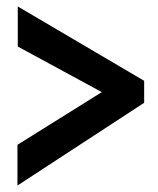

<svg xmlns="http://www.w3.org/2000/svg" viewBox="-20 -607 490 594"><path d="M34 -33V-159L295 -322L35 -463V-587L426 -357V-289Z"/></svg>

Font: Inconsolata SemiCondensed Black
Style: Regular
Weight: 900
Width: 4
Monospace: yes
Designer: Raph Levien, Cyreal, Brenton Simpson
Foundry: Raph Levien, Cyreal, Google
Version: Version 3.001; ttfautohint (v1.8.2.53-6de2)